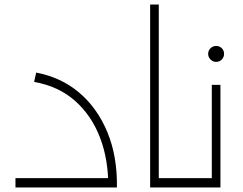

<svg xmlns="http://www.w3.org/2000/svg" viewBox="-20 -824 1067 844"><path d="M456 0Q457 -122 419.5 -219.5Q382 -317 309.5 -381Q237 -445 130 -464L139 -505Q249 -484 328.5 -416.5Q408 -349 452 -243Q496 -137 494 0ZM48 0V-41H487V0Z M678 0V-41H773V0ZM640 0V-804H678V0ZM773 0V-41Q787 -41 790 -35.5Q793 -30 793 -21Q793 -12 790 -6Q787 0 773 0Z M911 -451H949V0H773V-41H911ZM773 0Q760 0 756.5 -6Q753 -12 753 -21Q753 -31 756.5 -36Q760 -41 773 -41ZM930 -552Q916 -552 905.5 -562.5Q895 -573 895 -587Q895 -602 905.5 -612Q916 -622 930 -622Q945 -622 955 -612Q965 -602 965 -587Q965 -573 955 -562.5Q945 -552 930 -552Z"/></svg>

Font: Alexandria ExtraLight
Style: Regular
Weight: 250
Designer: Mohamed Gaber
Foundry: Kief Type Foundry
Version: Version 5.100